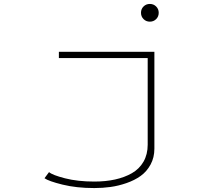

<svg xmlns="http://www.w3.org/2000/svg" viewBox="-20 -763 1090 975"><path d="M696 -698Q696 -717.5 709 -730.2Q722 -743 741 -743Q760 -743 773 -730Q786 -717 786 -698Q786 -679 773 -666Q760 -653 741 -653Q722 -653 709 -666Q696 -679 696 -698ZM764 -500V-8Q764 37 744.5 72.8Q725 108.5 694.2 130.5Q663.5 152.5 622.2 166.8Q581 181 541 186.5Q501 192 459 192Q368.5 192 297.5 174.5Q226.5 157 206 142L229 111Q246 126 310.2 142.5Q374.5 159 459 159Q516.5 159 564.2 148.5Q612 138 649.8 116.5Q687.5 95 708.8 58Q730 21 730 -28V-468H279V-500Z"/></svg>

Font: League Mono Extended Thin
Style: Regular
Weight: 100
Width: 9
Designer: Tyler Finck
Foundry: The League of Moveable Type / Tyler Finck
Version: Version 2.210